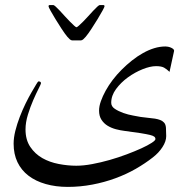

<svg xmlns="http://www.w3.org/2000/svg" viewBox="-20 -586 757 757"><path d="M648.4 -302.7Q637.7 -313 627.2 -319.1Q616.7 -325.2 595.2 -325.2Q572.3 -325.2 542 -313Q511.7 -300.8 484.1 -280.8Q456.5 -260.7 437.5 -234.9Q418.5 -209 418.5 -180.7Q418.5 -166.5 432.6 -157Q446.8 -147.5 466.1 -140.6Q485.4 -133.8 504.9 -130.4Q524.4 -127 534.2 -125Q550.8 -122.6 565.2 -121.3Q579.6 -120.1 591.3 -118.2Q603 -116.2 611.8 -112.8Q620.6 -109.4 626.5 -103Q633.3 -96.2 634.3 -82Q635.3 -67.9 635.3 -49.3Q635.3 -28.8 620.6 -6.1Q606 16.6 582.5 34.7Q552.7 58.1 515.4 79.6Q478 101.1 434.8 116.9Q391.6 132.8 344 141.8Q296.4 150.9 247.1 150.9Q199.7 150.9 160.2 139.6Q120.6 128.4 92.3 106.7Q64 85 48.8 53.2Q33.7 21.5 33.7 -19.5Q33.7 -43 40.5 -70.3Q47.4 -97.7 57.9 -125Q68.4 -152.3 80.8 -177.7Q93.3 -203.1 104.5 -222.4Q115.7 -241.7 122.8 -253.4Q129.9 -265.1 131.3 -265.1Q141.6 -265.1 141.6 -257.8Q141.6 -254.9 132.1 -236.3Q122.6 -217.8 111.1 -191.4Q99.6 -165 90.1 -134.3Q80.6 -103.5 80.6 -75.7Q80.6 -34.7 99.4 -6.8Q118.2 21 147 37.4Q175.8 53.7 211.4 60.5Q247.1 67.4 280.8 67.4Q309.1 67.4 343.3 61Q377.4 54.7 412.4 44.7Q447.3 34.7 479.7 22.5Q512.2 10.3 537.4 -1.2Q562.5 -12.7 577.6 -22.5Q592.8 -32.2 592.8 -37.6Q592.8 -43.5 588.4 -47.1Q584 -50.8 571.3 -54Q558.6 -57.1 534.4 -61Q510.3 -64.9 471.7 -69.8Q455.1 -71.8 437.3 -76.4Q419.4 -81.1 404.5 -90.1Q389.6 -99.1 380.1 -113.8Q370.6 -128.4 370.6 -149.9Q370.6 -167 377.7 -187Q384.8 -207 396.5 -228.3Q408.2 -249.5 424.3 -270.8Q440.4 -292 459.5 -311Q479 -330.6 500.2 -347.4Q521.5 -364.3 543.7 -376.7Q565.9 -389.2 588.1 -396Q610.4 -402.8 632.8 -402.8Q635.7 -402.8 641.6 -401.9Q647.5 -400.9 652.8 -398.7Q658.2 -396.5 662.4 -393.3Q666.5 -390.1 666.5 -385.7ZM392.1 -561Q392.1 -558.6 384.3 -544.2Q376.5 -529.8 365 -511Q353.5 -492.2 340.8 -472.7Q328.1 -453.1 317.9 -440.9Q313 -435.1 308.1 -430.9Q303.2 -426.8 299.3 -426.8H264.2Q260.3 -426.8 255.4 -430.9Q250.5 -435.1 245.6 -440.9Q235.4 -453.1 222.7 -472.7Q210 -492.2 198.5 -511Q187 -529.8 179.2 -543.9Q171.4 -558.1 171.4 -561Q171.4 -565.9 175.3 -565.9H190.9Q192.9 -565.9 200 -559.6Q207 -553.2 216.1 -543.5Q225.1 -533.7 235.6 -522.2Q246.1 -510.7 255.6 -501Q265.1 -491.2 272.2 -484.9Q279.3 -478.5 281.7 -478.5Q283.7 -478.5 291 -484.9Q298.3 -491.2 307.9 -501Q317.4 -510.7 327.9 -522.2Q338.4 -533.7 347.4 -543.5Q356.4 -553.2 363.5 -559.6Q370.6 -565.9 372.6 -565.9H388.2Q392.1 -565.9 392.1 -561Z"/></svg>

Font: Kitab
Style: Regular
Weight: 400
Designer: SIL International
Foundry: Khaled Hosny
Version: Version 1.000